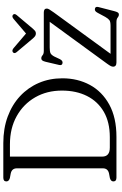

<svg xmlns="http://www.w3.org/2000/svg" viewBox="196 -936 755 1188"><g transform="rotate(-90 574.0 -342.5)"><path d="M45 -19Q45 -34.5 65.5 -40.5L94.5 -46Q126 -53 126 -84V-616Q126 -647 94.5 -654L65.5 -659.5Q45 -665.5 45 -681Q45 -700 68.5 -700H282Q372.5 -700 446.2 -672.8Q520 -645.5 573 -596Q626 -546.5 654.5 -480Q683 -413.5 683 -334.5Q683 -240 642 -164.2Q601 -88.5 520.2 -44.2Q439.5 0 321 0H68.5Q45 0 45 -19ZM319 -41Q411.5 -41 475.8 -78.2Q540 -115.5 573.5 -182.2Q607 -249 607 -337.5Q607 -430.5 565.2 -503Q523.5 -575.5 448.8 -617.2Q374 -659 275 -659H198.5V-88.5Q198.5 -41 254 -41ZM1090.5 -387.5 834.5 -36.5H1008Q1033 -36.5 1042.5 -43.5Q1052 -50.5 1062.5 -68.5L1088 -116Q1094 -127 1099.2 -130.5Q1104.5 -134 1111.5 -133.5Q1129 -131.5 1124 -112L1099 -15Q1095 1 1090.5 8Q1086 15 1077.5 15Q1067 15 1058.5 7.5Q1050 0 1030 0H781.5Q755 0 755 -20.5Q755 -27 758.5 -34.5Q762 -42 773.5 -58L1032.5 -413H874Q848.5 -413 838 -407.8Q827.5 -402.5 818 -385L801.5 -350Q792 -331.5 778 -333.5Q761 -335.5 765.5 -354.5L785 -437.5Q789 -453.5 793.8 -459.2Q798.5 -465 806.5 -465Q817 -465 825.5 -457.2Q834 -449.5 852.5 -449.5H1090Q1114.5 -449.5 1114.5 -431Q1114.5 -424.5 1109.5 -415.8Q1104.5 -407 1090.5 -387.5ZM989.5 -516.5Q982 -508 975.8 -503.2Q969.5 -498.5 960.5 -498.5Q951 -498.5 944.2 -503.2Q937.5 -508 930 -516.5L845 -617.5Q833.5 -631.5 844 -640.5Q854.5 -648.5 869 -637L960 -559.5L1051 -637Q1065.5 -648.5 1075.5 -640.5Q1086 -632 1074.5 -617.5Z"/></g></svg>

Font: Fraunces 72pt SuperSoft Light
Style: Regular
Weight: 300
Version: Version 1.000;[0bf87f6ff]